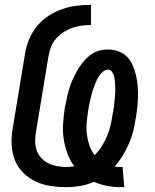

<svg xmlns="http://www.w3.org/2000/svg" viewBox="-20 -763 640 791"><path d="M476 8Q447 8 419.5 2.5Q392 -3 367 -14Q340 -2 311 3Q282 8 254 8Q220 8 187.5 3Q155 -2 126.5 -15.5Q98 -29 75.5 -51.5Q53 -74 41.5 -103Q30 -132 28 -165Q26 -198 32 -232L84 -547Q89 -576 101.5 -604.5Q114 -633 134 -657Q154 -681 181 -698.5Q208 -716 237.5 -726Q267 -736 296.5 -739.5Q326 -743 355 -743V-660Q336 -660 316.5 -657.5Q297 -655 278.5 -648.5Q260 -642 242.5 -631Q225 -620 211.5 -604.5Q198 -589 190.5 -570.5Q183 -552 180 -533L128 -218Q125 -199 125 -179.5Q125 -160 131.5 -142.5Q138 -125 150.5 -111.5Q163 -98 179.5 -90Q196 -82 215 -78.5Q234 -75 254 -75Q262 -75 269.5 -76Q277 -77 286 -78Q268 -102 257.5 -131Q247 -160 242.5 -190.5Q238 -221 240 -253.5Q242 -286 247 -318Q251 -338 255 -357Q259 -376 264.5 -395.5Q270 -415 278.5 -433.5Q287 -452 297 -470Q307 -488 320 -504.5Q333 -521 349 -534Q365 -547 385 -553Q405 -559 424 -559Q447 -559 468 -551.5Q489 -544 503.5 -529Q518 -514 526.5 -494.5Q535 -475 540 -454Q545 -433 547 -410.5Q549 -388 548.5 -365.5Q548 -343 545.5 -320Q543 -297 539 -274Q535 -248 528.5 -222Q522 -196 511 -171Q500 -146 485.5 -122Q471 -98 452 -77Q458 -76 464 -75.5Q470 -75 476 -75H485L492 8ZM370 -124Q387 -141 399.5 -161Q412 -181 421 -202Q430 -223 435 -244.5Q440 -266 443 -288Q445 -298 447 -308.5Q449 -319 450 -329Q451 -339 452 -349.5Q453 -360 454 -370Q455 -380 455 -390.5Q455 -401 454.5 -411Q454 -421 453 -431Q452 -441 449.5 -450Q447 -459 441 -467.5Q435 -476 425 -476Q413 -476 402.5 -466.5Q392 -457 385.5 -446Q379 -435 374.5 -423.5Q370 -412 365.5 -400Q361 -388 358 -376Q355 -364 352 -352.5Q349 -341 347 -329Q345 -317 343 -305Q339 -281 337 -256.5Q335 -232 338 -208.5Q341 -185 348.5 -163.5Q356 -142 370 -124Z"/></svg>

Font: Iosevka Semibold Extended
Style: Italic
Weight: 600
Width: 7
Italic angle: -9°
Monospace: yes
Designer: Belleve Invis
Foundry: Belleve Invis
Version: Version 32.5.0; ttfautohint (v1.8.4)